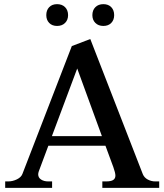

<svg xmlns="http://www.w3.org/2000/svg" viewBox="-20 -905 792 925"><path d="M203 -832Q203 -856 217 -870.5Q231 -885 255 -885Q279 -885 293.5 -870.5Q308 -856 308 -832Q308 -809 293.5 -794.5Q279 -780 255 -780Q231 -780 217 -794.5Q203 -809 203 -832ZM425 -832Q425 -856 439.5 -870.5Q454 -885 478 -885Q502 -885 516 -870.5Q530 -856 530 -832Q530 -809 516 -794.5Q502 -780 478 -780Q454 -780 439.5 -794.5Q425 -809 425 -832ZM747 -31V0H473V-31H491Q515 -31 525.5 -38Q536 -45 536 -59Q536 -72 526 -100L488 -203H213L167 -80Q164 -71 164 -65Q164 -49 178 -40Q192 -31 212 -31H231V0H5V-31H20Q41 -31 61.5 -41Q82 -51 88 -67L326 -683L415 -717L668 -66Q675 -49 692 -40Q709 -31 728 -31ZM471 -249 352 -575 230 -249Z"/></svg>

Font: Taviraj Medium
Style: Regular
Weight: 500
Designer: Katatrad Team
Foundry: CadsonDemak
Version: Version 1.001